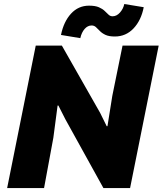

<svg xmlns="http://www.w3.org/2000/svg" viewBox="-20 -950 822 970"><path d="M16.1 0 160.6 -719.7H292.5L485.8 -379.9L519 -312.5H522.9L547.4 -465.8L599.1 -719.7H781.7L637.2 0H502.4L310.1 -347.7L274.9 -417H271L249.5 -253.9L202.6 0ZM385.7 -757.3 288.1 -773.4Q301.8 -840.8 338.9 -881.1Q376 -921.4 429.7 -921.4Q461.4 -921.4 479.7 -913.3Q498 -905.3 509 -894.5Q520 -883.8 528.6 -875.7Q537.1 -867.7 548.8 -867.7Q569.3 -867.7 586.2 -886.7Q603 -905.8 607.9 -929.7L706.1 -913.6Q693.4 -847.7 654.8 -806.6Q616.2 -765.6 560.1 -765.6Q530.3 -765.6 512.7 -773.9Q495.1 -782.2 484.4 -793.5Q473.6 -804.7 464.6 -813Q455.6 -821.3 442.9 -821.3Q422.9 -821.3 407.5 -803.7Q392.1 -786.1 385.7 -757.3Z"/></svg>

Font: Reddit Sans Black
Style: Italic
Weight: 900
Italic angle: -11.25°
Designer: Stephen Hutchings
Version: Version 1.013